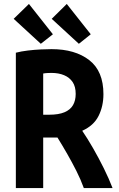

<svg xmlns="http://www.w3.org/2000/svg" viewBox="-20 -949 600 969"><path d="M60 0V-683Q87 -690 120.5 -694Q154 -698 186 -699.5Q218 -701 240 -701Q359 -701 430.5 -645.5Q502 -590 502 -474Q502 -413 477.5 -364Q453 -315 395 -289Q421 -251 449.5 -201.5Q478 -152 504 -99.5Q530 -47 548 0H403Q387 -44 365.5 -86.5Q344 -129 320 -171Q296 -213 270 -255Q266 -255 262.5 -255Q259 -255 255 -255H198V0ZM198 -370H228Q276 -370 305.5 -382.5Q335 -395 348.5 -418.5Q362 -442 362 -475Q362 -512 346.5 -535Q331 -558 303.5 -569.5Q276 -581 240 -581Q233 -581 221 -580.5Q209 -580 198 -578ZM186 -728 49 -854 126 -929 247 -776ZM378 -728 241 -854 317 -929 438 -776Z"/></svg>

Font: Ubuntu Sans Mono
Style: Bold
Weight: 700
Monospace: yes
Designer: Dalton Maag Ltd
Foundry: Dalton Maag Ltd
Version: Version 1.006